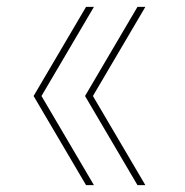

<svg xmlns="http://www.w3.org/2000/svg" viewBox="-20 -540 540 560"><path d="M231 0 78 -260 231 -520H254L101 -260L254 0ZM381 0 228 -260 381 -520H404L251 -260L404 0Z"/></svg>

Font: M PLUS Code Latin Thin
Style: Regular
Weight: 250
Designer: Coji Morishita
Foundry: UNDERFOREST DESIGN
Version: Version 1.002; ttfautohint (v1.8.3)